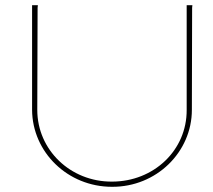

<svg xmlns="http://www.w3.org/2000/svg" viewBox="-20 -729 819 739"><path d="M103.5 -700V-709H125.8L124.7 -699L123.5 -306C123.5 -152 251.2 -29 411 -30C572 -30 699.5 -151 698.5 -306V-700V-709H720.5L719.5 -699L718.5 -306C718.5 -144 582.3 -9 411 -10C240.8 -10 104.5 -143 103.5 -306Z"/></svg>

Font: Nordica Plus
Style: NordicaClassicUltraLightExt
Weight: 300
Version: Version 1.01